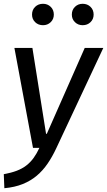

<svg xmlns="http://www.w3.org/2000/svg" viewBox="-37 -780 565 1013"><path d="M260 2Q239 47 214 83.5Q189 120 157 147Q125 174 83 191Q41 208 -14 213L-17 139Q22 132 51 121Q80 110 102 93Q124 76 140.5 53Q157 30 171 0H137L39 -527H134L206 -74H210L410 -527H508ZM190 -647Q165 -647 148.5 -663Q132 -679 132 -703Q132 -728 148.5 -744Q165 -760 190 -760Q214 -760 230.5 -744Q247 -728 247 -703Q247 -679 230.5 -663Q214 -647 190 -647ZM399 -647Q375 -647 358.5 -663Q342 -679 342 -703Q342 -728 358.5 -744Q375 -760 399 -760Q424 -760 440.5 -744Q457 -728 457 -703Q457 -679 440.5 -663Q424 -647 399 -647Z"/></svg>

Font: Yekcdsyqcyvpieeyorgstswgcgt
Style: Regular
Weight: 400
Italic angle: -8°
Designer: Carrois Corporate & Edenspiekermann
Foundry: Carrois Corporate GbR & Edenspiekermann AG
Version: Version 2.001